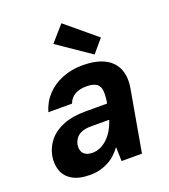

<svg xmlns="http://www.w3.org/2000/svg" viewBox="-143 -884 878 999"><g transform="rotate(-20 295.5 -384.5)"><path d="M185 12Q124 12 87.5 -9.5Q51 -31 38 -67.5Q25 -104 32 -147Q41 -195 71 -231Q101 -267 151.5 -287Q202 -307 273 -307H394Q401 -349 398.5 -375.5Q396 -402 378 -415Q360 -428 321 -428Q285 -428 259 -413.5Q233 -399 222 -369H91Q106 -421 141 -458.5Q176 -496 227.5 -517Q279 -538 341 -538Q413 -538 460.5 -514.5Q508 -491 527 -445.5Q546 -400 534 -335L475 0H362L360 -78Q345 -58 327.5 -41.5Q310 -25 287.5 -13Q265 -1 239.5 5.5Q214 12 185 12ZM235 -92Q258 -92 280 -102Q302 -112 320 -129.5Q338 -147 351.5 -170Q365 -193 374 -220V-224H273Q244 -224 223.5 -216Q203 -208 191.5 -193Q180 -178 176 -159Q171 -127 187 -109.5Q203 -92 235 -92ZM420 -569 237 -694 313 -781 481 -641Z"/></g></svg>

Font: DM Sans 9pt
Style: Bold Italic
Weight: 700
Italic angle: -10°
Version: Version 4.004;gftools[0.9.30]